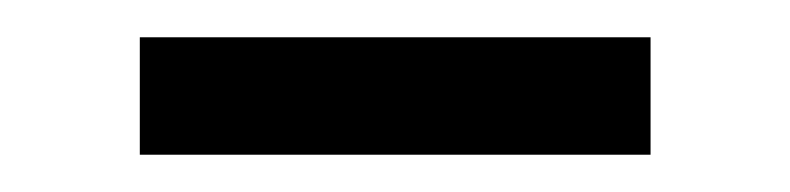

<svg xmlns="http://www.w3.org/2000/svg" viewBox="-20 -698 424 103"><path d="M55 -678H329V-615H55Z"/></svg>

Font: HermeneusOne
Style: Regular
Weight: 400
Designer: Rodrigo Fuenzalida, Pablo Impallari
Foundry: Pablo Impallari, Rodrigo Fuenzalida
Version: Version 1.000; ttfautohint (v0.8) -G 200 -r 50